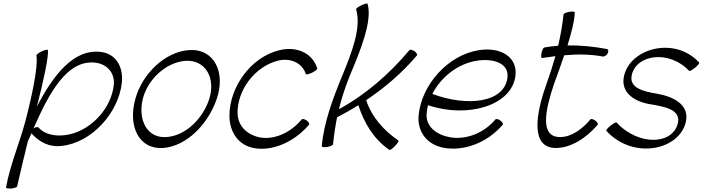

<svg xmlns="http://www.w3.org/2000/svg" viewBox="-20 -838 4055 1108"><path d="M143 -27C149 -41 155 -55 161 -68H162C205 -20 262 13 336 4C508 -14 663 -185 683 -359C693 -450 651 -526 565 -538C406 -559 288 -406 193 -223C227 -357 263 -513 256 -549C255 -554 240 -550 221 -542C203 -533 189 -522 190 -518C202 -455 160 -265 125 -133C91 -8 37 118 15 243C13 248 26 251 44 250C62 248 78 243 79 237C96 163 118 69 141 -24C142 -25 143 -26 143 -27ZM203 -101C198 -108 184 -105 173 -96C261 -296 366 -498 533 -476C598 -467 642 -418 637 -352C625 -210 496 -74 354 -58C294 -51 238 -63 203 -101Z M921 16C1058 6 1181 -123 1230 -265C1284 -419 1217 -559 1071 -549C930 -539 800 -410 761 -267C718 -114 778 25 921 16ZM804 -267C832 -380 938 -479 1051 -487C1166 -494 1225 -388 1188 -268C1152 -155 1052 -54 940 -47C828 -39 775 -147 804 -267Z M1811 -442C1786 -529 1695 -574 1591 -548C1425 -507 1305 -334 1304 -172C1304 -80 1351 -5 1438 15C1546 39 1676 -16 1763 -118C1768 -122 1762 -133 1751 -142C1739 -150 1726 -154 1721 -149C1657 -71 1559 -28 1475 -46C1405 -62 1353 -111 1351 -183C1348 -315 1448 -453 1584 -488C1658 -506 1724 -474 1745 -411C1746 -406 1762 -410 1780 -418C1798 -427 1812 -438 1811 -442Z M2035 -784C2067 -678 2009 -533 1956 -403C1900 -268 1849 -130 1837 5C1836 11 1849 13 1868 10C1886 7 1901 0 1902 -5C1907 -57 1915 -109 1925 -161C1964 -181 2007 -205 2048 -231C2082 -126 2138 -34 2227 27C2230 30 2245 20 2259 5C2274 -10 2283 -24 2279 -27C2195 -85 2126 -161 2093 -260C2201 -332 2301 -418 2386 -518C2390 -522 2384 -533 2373 -542C2361 -550 2348 -554 2343 -549C2229 -413 2091 -292 1936 -208C1951 -271 1972 -334 1997 -397C2057 -540 2131 -717 2101 -816C2101 -820 2085 -817 2067 -808C2048 -800 2034 -789 2035 -784Z M2881 -118C2886 -122 2880 -133 2868 -142C2857 -150 2844 -154 2839 -149C2771 -67 2666 -30 2576 -46C2501 -60 2436 -106 2442 -182C2443 -198 2446 -214 2450 -231C2676 -154 2936 -227 2955 -404C2966 -513 2863 -569 2741 -548C2563 -519 2413 -348 2396 -174C2386 -76 2447 -2 2541 15C2656 36 2791 -13 2881 -118ZM2728 -487C2822 -503 2914 -476 2909 -396C2896 -243 2674 -221 2475 -296C2524 -392 2620 -469 2728 -487Z M3108 -503C3134 -507 3160 -511 3185 -514C3170 -460 3153 -407 3134 -354C3070 -177 3041 16 3188 16C3275 16 3364 -42 3429 -118C3433 -122 3428 -133 3416 -142C3404 -150 3391 -154 3387 -149C3340 -92 3277 -47 3212 -47C3092 -47 3128 -206 3176 -350C3195 -403 3217 -462 3236 -519C3313 -526 3388 -525 3458 -512C3467 -510 3480 -518 3487 -530C3493 -542 3491 -553 3483 -555C3409 -569 3333 -577 3255 -576C3277 -648 3295 -715 3297 -765C3299 -771 3285 -773 3267 -770C3248 -767 3233 -760 3232 -755C3226 -695 3215 -634 3201 -574C3175 -572 3148 -569 3121 -564C3116 -563 3108 -549 3105 -532C3101 -515 3103 -502 3108 -503Z M3479 -83C3634 86 3901 29 3938 -135C3960 -233 3868 -281 3768 -298C3694 -310 3612 -330 3625 -401C3647 -521 3837 -555 3957 -429C3959 -426 3975 -434 3991 -447C4007 -460 4018 -474 4015 -477C3873 -631 3616 -559 3581 -399C3560 -304 3640 -251 3735 -236C3814 -223 3906 -206 3893 -132C3868 -4 3669 9 3538 -131C3535 -134 3520 -126 3504 -113C3487 -100 3476 -86 3479 -83Z"/></svg>

Font: Nupuram ExtraLight Oblique
Style: Regular
Weight: 200
Designer: Santhosh Thottingal (santhosh.thottingal@gmail.com)
Foundry: SMC
Version: Version 1.000